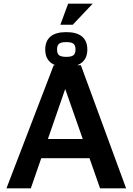

<svg xmlns="http://www.w3.org/2000/svg" viewBox="-20 -1020 718 1040"><path d="M15 0 271 -667H418L663 0H522L304 -621L364 -627L147 0ZM150 -163 183 -267H493L505 -163ZM339 -658Q282 -658 253.5 -682Q225 -706 225 -752Q225 -798 253.5 -822Q282 -846 339 -846Q396 -846 424.5 -822Q453 -798 453 -752Q453 -706 424.5 -682Q396 -658 339 -658ZM339 -712Q367 -712 378 -721Q389 -730 389 -752Q389 -774 378 -783Q367 -792 339 -792Q311 -792 300 -783Q289 -774 289 -752Q289 -730 300 -721Q311 -712 339 -712ZM307 -886 349 -1000H482L374 -886Z"/></svg>

Font: Maven Pro SemiBold
Style: Regular
Weight: 600
Designer: Joe Prince
Foundry: Joe Prince
Version: Version 2.103